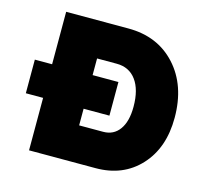

<svg xmlns="http://www.w3.org/2000/svg" viewBox="-96 -760 937 870"><g transform="rotate(15 372.5 -325.0)"><path d="M29.8 -403.8H110.8V-649.9H402.8Q541 -649.9 625.5 -557.1Q710 -464.4 710 -313Q710 -171.9 630.9 -85.9Q551.8 0 422.9 0H110.8V-246.1H29.8ZM300.8 -481.9V-403.8H421.9V-246.1H300.8V-168H413.1Q462.4 -168 489.7 -206.1Q517.1 -244.1 517.1 -313Q517.1 -393.1 484.4 -437.5Q451.7 -481.9 393.1 -481.9Z"/></g></svg>

Font: Overused Grotesk Black
Style: Regular
Weight: 900
Version: Version 0.002